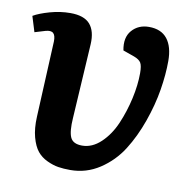

<svg xmlns="http://www.w3.org/2000/svg" viewBox="-66 -592 666 672"><g transform="rotate(10 267.0 -256.5)"><path d="M411.1 -526.9Q454.6 -526.9 476.3 -499.3Q498 -471.7 498 -420.9Q498 -373 489 -317.9Q480 -262.7 459 -203.1Q438 -143.6 407.7 -95.7Q377.4 -47.9 330.1 -16.8Q282.7 14.2 226.1 14.2Q202.1 14.2 183.3 11.2Q164.6 8.3 143.1 -1.7Q121.6 -11.7 107.7 -28.8Q93.8 -45.9 85.4 -76.7Q77.1 -107.4 79.1 -148.9L91.8 -418.9Q92.3 -440.4 83.7 -448Q75.2 -455.6 56.2 -450.2L19 -439L2 -494.1Q22.9 -506.3 59.3 -516.6Q95.7 -526.9 131.8 -526.9Q180.7 -526.9 201.7 -502.7Q222.7 -478.5 220.2 -432.1L204.1 -167Q200.7 -118.7 210.2 -97.9Q219.7 -77.1 252 -77.1Q287.6 -77.1 318.4 -106.2Q349.1 -135.3 367.9 -179.2Q386.7 -223.1 397.5 -271.5Q408.2 -319.8 408.2 -361.8Q408.2 -388.2 401.9 -398.7Q395.5 -409.2 377 -416L336.9 -430.2Q328.1 -475.1 350.8 -501Q373.5 -526.9 411.1 -526.9Z"/></g></svg>

Font: Literata Book
Style: Bold Italic
Weight: 700
Italic angle: -3°
Designer: Latin by Veronika Burian and Jose Scaglione. Greek by Irene Vlachou. Cyrillic by Vera Evstafieva
Foundry: TypeTogether
Version: Version 1.003;PS 001.003;hotconv 1.0.88;makeotf.lib2.5.64775